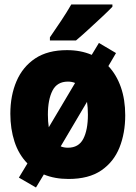

<svg xmlns="http://www.w3.org/2000/svg" viewBox="-20 -786 603 854"><path d="M140 48 64 4 102 -59Q63 -99 44.5 -156Q26 -213 26 -280Q26 -361 53.5 -425Q81 -489 136.5 -526Q192 -563 278 -563Q339 -563 388 -542L420 -595L496 -550L462 -492Q498 -454 517.5 -398.5Q537 -343 537 -273Q537 -194 511.5 -130Q486 -66 430.5 -28Q375 10 285 10Q223 10 175 -10ZM193 -276Q193 -245 197 -220L314 -417Q300 -423 282 -423Q234 -423 213.5 -383Q193 -343 193 -276ZM282 -129Q330 -129 350.5 -168.5Q371 -208 371 -276Q371 -308 367 -333L250 -135Q264 -129 282 -129ZM202 -620Q227 -656 252.5 -694.5Q278 -733 297 -766H480V-756Q463 -738 434 -711Q405 -684 374 -655.5Q343 -627 318 -606H202Z"/></svg>

Font: Noto Sans Mono SemiCondensed Black
Style: Regular
Weight: 900
Width: 4
Designer: Monotype Design Team
Foundry: Monotype Imaging Inc.
Version: Version 2.014; ttfautohint (v1.8.4.7-5d5b)